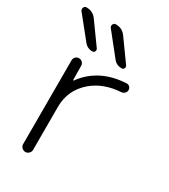

<svg xmlns="http://www.w3.org/2000/svg" viewBox="-186 -864 817 930"><g transform="rotate(30 222.0 -398.5)"><path d="M310.5 -605.5Q282.2 -605.5 264.6 -627.9L168.9 -748Q162.1 -756.8 166.5 -766.6Q170.9 -776.4 181.6 -776.4Q217.8 -776.4 238.3 -747.1L323.2 -628.9Q328.1 -621.1 324.2 -613.3Q320.3 -605.5 310.5 -605.5ZM147.5 -605.5Q119.1 -605.5 101.6 -627.9L4.9 -748Q1 -753.9 1 -758.8Q1 -762.7 2.9 -766.6Q6.8 -776.4 17.6 -776.4Q53.7 -776.4 74.2 -747.1L159.2 -628.9Q164.1 -621.1 160.2 -613.3Q156.2 -605.5 147.5 -605.5ZM136.7 -439.5Q136.7 -438.5 138.2 -438Q139.6 -437.5 140.6 -438.5Q177.7 -491.2 236.3 -521.5Q293.9 -550.8 369.1 -554.7Q369.1 -554.7 370.1 -554.7Q379.9 -554.7 386.7 -547.9Q393.6 -541 393.6 -530.8Q393.6 -520.5 386.2 -513.2Q378.9 -505.9 369.1 -504.9Q271.5 -499 209 -445.3Q137.7 -383.8 137.7 -290V-48.8Q137.7 -38.1 129.4 -29.8Q121.1 -21.5 109.9 -21.5Q98.6 -21.5 90.3 -29.8Q82 -38.1 82 -48.8V-517.6Q82 -529.3 89.8 -537.1Q97.7 -544.9 108.9 -544.9Q120.1 -544.9 127.9 -537.1Q135.7 -529.3 135.7 -518.6Z"/></g></svg>

Font: Gen Jyuu Gothic P Light
Style: Regular
Weight: 200
Designer: [Source Han Sans]
Ryoko NISHIZUKA  (kana & ideographs); Paul D. Hunt (Latin, Greek & Cyrillic); Wenlong ZHANG  (bopomofo
Version: Version 1.002.20150607